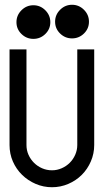

<svg xmlns="http://www.w3.org/2000/svg" viewBox="-20 -785 435 805"><path d="M91 -578V-177Q91 -155 99.5 -136Q108 -117 122.5 -102.5Q137 -88 156.5 -79.5Q176 -71 198 -71Q219 -71 238.5 -79.5Q258 -88 272.5 -102.5Q287 -117 295.5 -136.5Q304 -156 304 -177V-578H375V-177Q375 -141 361 -108.5Q347 -76 323 -52Q299 -28 266.5 -14Q234 0 198 0Q162 0 129.5 -14Q97 -28 72.5 -52Q48 -76 34 -108Q20 -140 20 -177V-578ZM282 -765Q311 -765 332 -744Q353 -723 353 -694Q353 -665 332 -644.5Q311 -624 282 -624Q253 -624 232 -644.5Q211 -665 211 -694Q211 -723 232 -744Q253 -765 282 -765ZM120 -763Q149 -763 170 -742Q191 -721 191 -692Q191 -663 170 -642.5Q149 -622 120 -622Q91 -622 70 -642.5Q49 -663 49 -692Q49 -721 70 -742Q91 -763 120 -763Z"/></svg>

Font: Googee
Style: Regular
Weight: 400
Designer: Peter Wiegel
Foundry: CATFonts Peter Wiegel
Version: 1.000